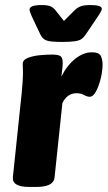

<svg xmlns="http://www.w3.org/2000/svg" viewBox="-20 -738 426 760"><path d="M96 2Q27 2 31 -37L66 -371Q68 -392 69.5 -413Q71 -434 71 -446Q71 -460 70.5 -468Q70 -476 70 -485Q70 -501 90.5 -509Q111 -517 138 -519.5Q165 -522 185 -522Q206 -522 216.5 -517.5Q227 -513 228 -494.5Q229 -476 223 -435Q245 -479 277.5 -505Q310 -531 344 -531Q372 -531 379 -516.5Q386 -502 386 -483Q386 -458 379 -428.5Q372 -399 360.5 -377Q349 -355 335 -355Q325 -355 312.5 -362Q300 -369 283 -369Q246 -369 227 -330L196 -36Q193 2 123 2ZM338 -718Q383 -718 383 -703Q383 -696 369 -675L319 -601Q312 -591 304 -584.5Q296 -578 278 -575Q260 -572 226 -572Q181 -572 165 -577.5Q149 -583 140 -601L105 -675Q102 -683 99.5 -689Q97 -695 97 -700Q97 -718 145 -718Q169 -718 180 -713Q191 -708 200 -697L233 -655L275 -697Q285 -707 298 -712.5Q311 -718 338 -718Z"/></svg>

Font: Asap ExtraBold
Style: Italic
Weight: 800
Italic angle: -6°
Designer: Pablo Cosgaya
Foundry: Omnibus-Type
Version: Version 3.001; ttfautohint (v1.8.4.7-5d5b)